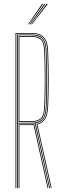

<svg xmlns="http://www.w3.org/2000/svg" viewBox="-20 -970 314 990"><path d="M60 0V-800H142Q168.2 -800 187 -791.8Q205.8 -783.5 216.2 -763.4Q226.8 -743.2 228 -707Q231.2 -624.2 231 -552.6Q230.8 -481 228 -418Q226.2 -378.5 213.2 -357Q200.2 -335.5 173 -328.5L246 0H242L168.2 -331.5Q196 -337.2 209.1 -357.9Q222.2 -378.5 224 -418.2Q226.8 -481.5 226.9 -553.8Q227 -626 224 -707Q222.8 -742.5 212.5 -761.8Q202.2 -781 184.4 -788.5Q166.5 -796 142 -796H64V0ZM76 0V-329H141Q145.2 -329 149 -329.2Q152.8 -329.5 156.5 -329.8L229.5 0H225.5L153.2 -325.5Q150.8 -325.2 147.6 -325.1Q144.5 -325 141 -325H80V0ZM68 0V-792H142Q166.2 -792 183.1 -784.8Q200 -777.5 209.4 -759.1Q218.8 -740.8 220 -706.8Q222.8 -630 222.9 -556.2Q223 -482.5 220 -418.2Q218.2 -377.5 204.8 -358.4Q191.2 -339.2 163.5 -334.8L237.8 0H233.8L159.5 -334Q154.8 -333.5 150 -333.2Q145.2 -333 141 -333H72V0ZM72 -337H141Q175.2 -337 194.5 -352.8Q213.8 -368.5 216 -418.5Q218.8 -481.5 218.9 -554.2Q219 -627 216 -706.5Q214.2 -756 195.2 -772Q176.2 -788 142 -788H72ZM76 -341V-784H142Q174.8 -784 192.5 -769Q210.2 -754 212 -706.5Q214.8 -629.2 214.9 -556Q215 -482.8 212 -418.5Q209.8 -369.2 191.1 -355.1Q172.5 -341 141 -341ZM80 -345H141Q171.5 -345 188.8 -358.5Q206 -372 208 -418.8Q210.8 -482 210.9 -554.5Q211 -627 208 -706.5Q206.2 -753.5 188.9 -766.8Q171.5 -780 142 -780H80ZM125 -845 197 -950H203L129 -845ZM141 -845 221 -950H227L145 -845ZM133 -845 209 -950H215L137 -845Z"/></svg>

Font: Big Shoulders Inline Thin
Style: Regular
Weight: 100
Designer: Patric King
Foundry: XO Type Co
Version: Version 2.002